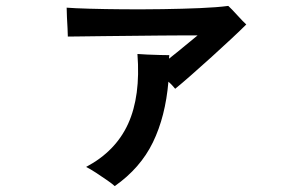

<svg xmlns="http://www.w3.org/2000/svg" viewBox="-20 -558 1040 651"><path d="M369 73Q363 67 344.5 54Q326 41 306 28Q286 15 272 8Q372 -45 414.5 -138.5Q457 -232 446 -375Q457 -374 479.5 -373Q502 -372 523.5 -371.5Q545 -371 554 -371Q554 -368 553.5 -365Q553 -362 553 -359Q581 -381 608 -403.5Q635 -426 650 -438Q638 -438 604 -438Q570 -438 523.5 -437.5Q477 -437 427 -436.5Q377 -436 331 -435.5Q285 -435 252.5 -434.5Q220 -434 210 -434Q210 -444 209 -462Q208 -480 207 -499.5Q206 -519 206 -532Q231 -530 282.5 -528.5Q334 -527 399 -526.5Q464 -526 531.5 -527Q599 -528 658 -530.5Q717 -533 754 -538Q765 -528 784 -507Q803 -486 815 -475Q797 -457 765.5 -427.5Q734 -398 697.5 -365Q661 -332 628 -303Q595 -274 574 -257Q570 -262 564 -268.5Q558 -275 551 -281Q541 -163 498.5 -75.5Q456 12 369 73Z"/></svg>

Font: Zen Kaku Gothic Antique
Style: Bold
Weight: 700
Designer: Yoshimichi Ohira
Foundry: Positype
Version: Version 1.001